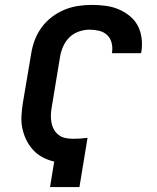

<svg xmlns="http://www.w3.org/2000/svg" viewBox="-20 -763 640 783"><path d="M184 0 201 -104Q176 -110 154 -121.5Q132 -133 115.5 -151Q99 -169 88 -191Q77 -213 71.5 -238Q66 -263 67.5 -289.5Q69 -316 73 -342L107 -543Q111 -570 121 -597.5Q131 -625 148.5 -649.5Q166 -674 190 -692.5Q214 -711 241 -722.5Q268 -734 297 -738.5Q326 -743 353 -743Q382 -743 409.5 -739.5Q437 -736 461.5 -726Q486 -716 507 -699.5Q528 -683 540.5 -660.5Q553 -638 557 -610.5Q561 -583 557 -555L555 -546H436L437 -550Q440 -570 435 -589Q430 -608 416.5 -620.5Q403 -633 384 -637.5Q365 -642 345 -642Q323 -642 300.5 -634Q278 -626 261.5 -609Q245 -592 236 -570Q227 -548 224 -526L191 -326Q188 -310 187.5 -294Q187 -278 190 -262.5Q193 -247 200.5 -234Q208 -221 220 -212Q232 -203 247.5 -200Q263 -197 279 -197Q293 -197 308 -198Q323 -199 337 -201L304 0Z"/></svg>

Font: Iosevka Extended Oblique
Style: Bold
Weight: 700
Width: 7
Italic angle: -9°
Monospace: yes
Designer: Belleve Invis
Foundry: Belleve Invis
Version: Version 32.5.0; ttfautohint (v1.8.4)